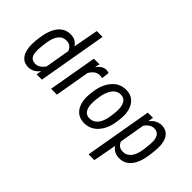

<svg xmlns="http://www.w3.org/2000/svg" viewBox="-109 -1258 1969 1969"><g transform="rotate(45 875.5 -273.5)"><path d="M251 -537.6Q323.7 -535.6 359.4 -476.1L410.2 -750H494.6L364.7 0H288.1L297.4 -56.6Q245.1 11.7 171.9 9.8Q106 8.8 70.1 -41.5Q34.2 -91.8 34.2 -185.5Q34.2 -229 45.4 -300.8Q56.6 -372.6 80.1 -422.4Q135.7 -541 251 -537.6ZM118.2 -164.6Q120.6 -67.4 198.7 -65.9Q226.6 -64.9 252 -79.8Q277.3 -94.7 303.2 -130.9L349.1 -398.4Q324.7 -459.5 267.6 -461.9Q151.9 -467.8 127.9 -292Q116.2 -206.1 118.2 -164.6Z M790.5 -447.8Q769.5 -452.1 752.9 -452.1Q689 -452.1 647.5 -378.4L582 0H497.6L589.4 -528.3L670.9 -528.8L659.2 -474.6Q705.6 -540.5 763.7 -539.1Q775.4 -538.6 799.8 -531.7Z M822.3 -287.6Q838.4 -401.4 900.1 -470.9Q961.9 -540.5 1056.2 -538.1Q1114.7 -536.6 1153.8 -504.2Q1192.9 -471.7 1209.7 -414.6Q1226.6 -357.4 1218.8 -288.6L1212.9 -238.8Q1196.8 -125.5 1134.8 -56.6Q1072.8 12.2 979 9.8Q920.4 8.3 881.3 -23.9Q842.3 -56.2 825.4 -113.3Q808.6 -170.4 816.4 -238.8ZM897.9 -203.1Q896.5 -137.7 918.2 -101.6Q939.9 -65.4 983.9 -63.5Q1040.5 -61 1077.6 -103.8Q1114.7 -146.5 1127.4 -231.9L1134.8 -289.1L1137.2 -324.2Q1138.7 -390.1 1116.5 -426.3Q1094.2 -462.4 1050.8 -464.4Q993.2 -466.8 954.8 -416.7Q916.5 -366.7 905.3 -277.8L899.4 -229.5Z M1489.3 10.3Q1414.1 8.3 1376 -50.8L1328.6 203.1H1244.6L1371.6 -528.3L1447.3 -528.8L1437.5 -469.7Q1491.2 -539.6 1565.9 -538.6Q1636.2 -537.6 1670.9 -486.1Q1705.6 -434.6 1702.6 -343.3Q1701.2 -300.8 1691.4 -232.4Q1681.6 -164.1 1662.6 -117.7Q1608.9 13.7 1489.3 10.3ZM1618.7 -363.8Q1611.3 -460.4 1535.6 -461.9Q1478 -463.4 1433.1 -399.9L1385.7 -124Q1409.2 -66.4 1466.8 -63.5Q1523.9 -61 1560.5 -104Q1597.2 -147 1608.9 -237.8Q1620.6 -328.6 1618.7 -363.8Z"/></g></svg>

Font: TypoPRO Roboto
Style: Italic
Weight: 400
Italic angle: -12°
Designer: Google
Version: Version 2.136; 2016